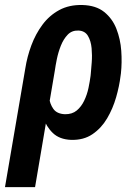

<svg xmlns="http://www.w3.org/2000/svg" viewBox="-53 -559 555 782"><path d="M-32.7 203.1 50.3 -281.7Q57.6 -328.1 74.7 -374.3Q91.8 -420.4 119.9 -458.3Q147.9 -496.1 188.5 -518.1Q229 -540 282.7 -538.6Q337.9 -537.1 371.3 -510.3Q404.8 -483.4 421.1 -441.7Q437.5 -399.9 440.9 -352.1Q444.3 -304.2 439.5 -260.3L438 -249.5Q433.1 -208.5 419.9 -162.6Q406.7 -116.7 383.3 -76.9Q359.9 -37.1 323.7 -12.5Q287.6 12.2 236.3 10.7Q189.5 8.8 162.4 -17.1Q135.3 -43 122.3 -82.3Q109.4 -121.6 105.5 -164.6Q101.6 -207.5 101.6 -242.7Q108.4 -238.8 115.2 -234.4Q122.1 -230 129.2 -225.8Q136.2 -221.7 143.6 -217.8Q143.1 -193.4 146.5 -164.6Q149.9 -135.7 164.3 -115.5Q178.7 -95.2 211.4 -93.8Q240.7 -93.3 259.5 -108.9Q278.3 -124.5 290 -149.2Q301.8 -173.8 307.4 -200.9Q313 -228 315.9 -250L316.9 -260.3Q318.4 -276.4 320.6 -304.9Q322.8 -333.5 320.1 -362.8Q317.4 -392.1 305.2 -412.8Q293 -433.6 266.1 -434.6Q239.7 -435.5 222.7 -417.7Q205.6 -399.9 194.8 -372.8Q184.1 -345.7 178.5 -318.1Q172.9 -290.5 170.4 -272L89.8 203.1Z"/></svg>

Font: Roboto Condensed SemiBold
Style: Italic
Weight: 600
Italic angle: -12°
Designer: Christian Robertson
Foundry: Google
Version: Version 3.008; 2023